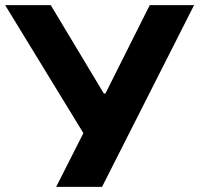

<svg xmlns="http://www.w3.org/2000/svg" viewBox="-36 -725 773 745"><path d="M182 0 303 -239 297 -193 -16 -705H161L367 -362H373L545 -705H717L360 0Z"/></svg>

Font: Nunito Sans 6pt ExtraBold
Style: Regular
Weight: 800
Version: Version 3.101;gftools[0.9.27]